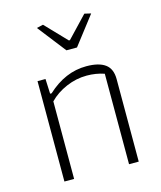

<svg xmlns="http://www.w3.org/2000/svg" viewBox="-107 -782 724 861"><g transform="rotate(-15 255.0 -352.0)"><path d="M144 -697 174 -704 268 -606H273L366 -704L396 -697L295 -566H246ZM85 -466H122L125 -397H132Q215 -474 313 -474Q371 -474 400.5 -452.5Q430 -431 430 -383V0H385V-420Q347 -433 304 -433Q255 -433 208.5 -413Q162 -393 130 -360V0H85Z"/></g></svg>

Font: Athiti Light
Style: Regular
Weight: 300
Designer: CadsonDemak Team
Foundry: CadsonDemak
Version: Version 1.033